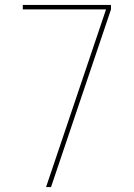

<svg xmlns="http://www.w3.org/2000/svg" viewBox="-20 -755 540 775"><path d="M166 0 196 -89 408 -717H72V-735H428V-717L186 0Z"/></svg>

Font: Iosevka SS04 Thin
Style: Regular
Weight: 100
Monospace: yes
Designer: Belleve Invis
Foundry: Belleve Invis
Version: Version 19.0.0; ttfautohint (v1.8.4)